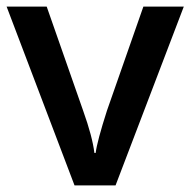

<svg xmlns="http://www.w3.org/2000/svg" viewBox="-20 -560 575 580"><path d="M205.1 0 0 -540H121.1L231 -226.1Q259.3 -147 265.1 -98.1H269Q273.4 -133.3 303.2 -226.1L413.1 -540H535.2L329.1 0Z"/></svg>

Font: f1_31487          
Style: Regular
Weight: 600
Foundry: Ascender Corporation
Version: Version 1.10